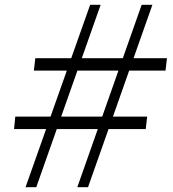

<svg xmlns="http://www.w3.org/2000/svg" viewBox="-20 -785 725 805"><path d="M87 0 358 -765H402L132 0ZM39 -244 44 -296H597L591 -244ZM122 -489 128 -541H680L674 -489ZM304 0 574 -765H619L349 0Z"/></svg>

Font: Roboto Serif 20pt ExtraLight
Style: Italic
Weight: 250
Italic angle: -10°
Version: Version 1.007